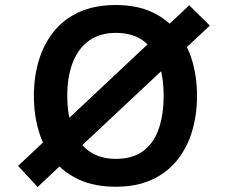

<svg xmlns="http://www.w3.org/2000/svg" viewBox="-20 -733 908 765"><path d="M52 -72 734 -712 816 -631 130 12ZM441 11Q357 11 295.5 -17Q234 -45 194 -95Q154 -145 134.5 -210.5Q115 -276 115 -351Q115 -426 134.5 -491.5Q154 -557 194 -607Q234 -657 295.5 -685Q357 -713 441 -713Q524 -713 585 -685Q646 -657 686 -607Q726 -557 745.5 -491.5Q765 -426 765 -351Q765 -276 745.5 -210.5Q726 -145 686 -95Q646 -45 585 -17Q524 11 441 11ZM441 -100Q507 -100 549 -130Q591 -160 611.5 -217Q632 -274 632 -351Q632 -429 611.5 -485.5Q591 -542 549 -572Q507 -602 441 -602Q379 -602 336 -572Q293 -542 270.5 -485.5Q248 -429 248 -351Q248 -274 270.5 -217Q293 -160 336 -130Q379 -100 441 -100Z"/></svg>

Font: Inclusive Sans SemiBold
Style: Regular
Weight: 600
Designer: Olivia King
Foundry: Olivia King
Version: Version 2.004